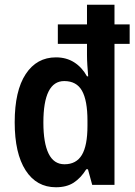

<svg xmlns="http://www.w3.org/2000/svg" viewBox="-20 -780 570 810"><path d="M216 10Q134 10 88 -61.5Q42 -133 42 -264Q42 -397 88.5 -467.5Q135 -538 216 -538Q260 -538 293 -517Q326 -496 347 -458H352Q350 -481 348.5 -505Q347 -529 347 -548V-595H224V-677H347V-760H463V-677H527V-595H463V0H369L351 -66H344Q321 -29 291 -9.5Q261 10 216 10ZM252 -87Q302 -87 325.5 -126.5Q349 -166 349 -249V-271Q349 -356 326 -397Q303 -438 251 -438Q163 -438 163 -263Q163 -177 185 -132Q207 -87 252 -87Z"/></svg>

Font: Noto Sans Georgian Condensed SemiBold
Style: Regular
Weight: 600
Width: 3
Designer: Monotype Design Team, Akaki Razmadze
Foundry: Google LLC
Version: Version 2.005; ttfautohint (v1.8.4.7-5d5b)